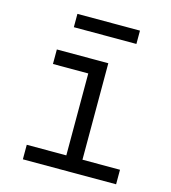

<svg xmlns="http://www.w3.org/2000/svg" viewBox="-110 -830 820 919"><g transform="rotate(15 300.0 -370.0)"><path d="M88 0V-72H284V-478H109V-550H364V-72H550V0ZM160 -674V-740H470V-674Z"/></g></svg>

Font: JetBrains Mono NL Light
Style: Regular
Weight: 300
Monospace: yes
Designer: Philipp Nurullin, Konstantin Bulenkov
Foundry: JetBrains
Version: Version 2.305; ttfautohint (v1.8.4.7-5d5b)